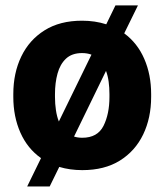

<svg xmlns="http://www.w3.org/2000/svg" viewBox="-20 -614 603 704"><path d="M28.8 -258.8V-269Q28.8 -346.2 58.1 -407Q87.4 -467.8 143.6 -502.9Q199.7 -538.1 280.8 -538.1Q328.6 -538.1 369.6 -524.9L403.3 -594.2H485.8L435.5 -491.7Q483.9 -456.1 509 -398.2Q534.2 -340.3 534.2 -269V-258.8Q534.2 -181.6 504.9 -120.8Q475.6 -60.1 419.4 -25.1Q363.3 9.8 281.7 9.8Q236.3 9.8 197.3 -2L162.1 69.8H79.6L130.4 -34.2Q80.6 -69.3 54.7 -127.9Q28.8 -186.5 28.8 -258.8ZM181.6 -269V-258.8Q181.6 -232.9 185.1 -210Q188.5 -187 195.8 -168.5L315.4 -413.6Q299.8 -419.4 280.8 -419.4Q243.7 -419.4 221.9 -398.9Q200.2 -378.4 190.9 -344.2Q181.6 -310.1 181.6 -269ZM381.3 -269Q381.3 -292.5 378.4 -314.2Q375.5 -335.9 368.7 -354L251.5 -113.3Q265.1 -108.9 281.7 -108.9Q337.4 -108.9 359.4 -152.3Q381.3 -195.8 381.3 -258.8Z"/></svg>

Font: Vazirmatn FD ExtraBold
Style: Regular
Weight: 800
Designer: Saber Rastikerdar
Foundry: Saber Rastikerdar
Version: Version 33.003